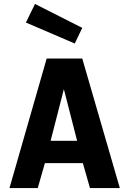

<svg xmlns="http://www.w3.org/2000/svg" viewBox="-20 -951 654 971"><path d="M207 -126 171 0H28L216 -655H396L586 0H435L399 -126ZM303 -500 236 -239H370ZM157 -931 396 -810 358 -731 111 -837Z"/></svg>

Font: Intel One Mono
Style: Bold
Weight: 700
Monospace: yes
Designer: Fred Shallcrass
Foundry: Frere-Jones Type LLC
Version: Version 1.400;hotconv 1.1.0;makeotfexe 2.6.0;FJTRelease1.4